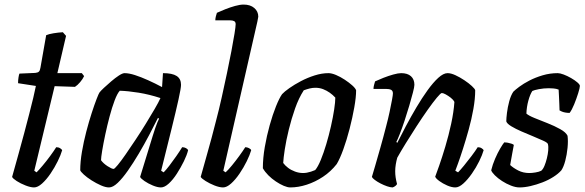

<svg xmlns="http://www.w3.org/2000/svg" viewBox="-20 -820 2561 840"><path d="M129 0Q114 0 92 -8.5Q70 -17 53 -28Q36 -39 33 -46Q47 -96 60.5 -144.5Q74 -193 86 -238Q98 -283 108 -322Q118 -361 125.5 -392Q133 -423 137 -444L59 -456Q59 -469 61 -481.5Q63 -494 65 -498L134 -501Q145 -502 150 -506.5Q155 -511 157 -524L182 -666Q193 -671 214.5 -674.5Q236 -678 255 -679L269 -663L231 -500H338L348 -487Q342 -474 330.5 -460.5Q319 -447 308 -440L219 -443L130 -73L140 -66Q150 -76 166.5 -95.5Q183 -115 199.5 -137.5Q216 -160 226 -176Q236 -176 243 -171.5Q250 -167 252 -163Q246 -142 232.5 -114.5Q219 -87 201 -60.5Q183 -34 164 -17Q145 0 129 0Z M457 0Q442 0 421.5 -9Q401 -18 380.5 -31Q360 -44 346.5 -56.5Q333 -69 331 -75Q331 -112 338.5 -156Q346 -200 357.5 -244Q369 -288 381 -325Q393 -362 402.5 -386.5Q412 -411 415 -415Q420 -422 434.5 -435.5Q449 -449 466.5 -464Q484 -479 500 -489.5Q516 -500 525 -500Q544 -500 570.5 -491.5Q597 -483 628 -469Q659 -455 689 -439L693 -500Q734 -500 753 -487.5Q772 -475 772 -449Q772 -435 761 -385Q750 -335 730.5 -256Q711 -177 685 -73L696 -66Q707 -77 721.5 -96Q736 -115 751 -136.5Q766 -158 777 -176Q786 -176 793.5 -172Q801 -168 803 -163Q798 -142 784.5 -114.5Q771 -87 754 -60.5Q737 -34 718.5 -17Q700 0 684 0Q669 0 648.5 -8.5Q628 -17 612 -28Q596 -39 593 -46L648 -225Q654 -244 659 -259Q664 -274 668.5 -284.5Q673 -295 676 -301L671 -304Q654 -270 632.5 -229Q611 -188 587 -147.5Q563 -107 539.5 -73.5Q516 -40 495 -20Q474 0 457 0ZM477 -81Q481 -81 495.5 -98.5Q510 -116 530 -145Q550 -174 573 -208.5Q596 -243 617.5 -278Q639 -313 656.5 -343Q674 -373 682 -391Q633 -407 586.5 -414.5Q540 -422 504 -423Q493 -411 481.5 -380.5Q470 -350 459.5 -310.5Q449 -271 440.5 -231Q432 -191 427 -160.5Q422 -130 422 -119Q432 -105 450.5 -93Q469 -81 477 -81Z M956 0Q940 0 918.5 -8.5Q897 -17 879.5 -28Q862 -39 858 -46Q861 -56 868 -81.5Q875 -107 885 -142Q895 -177 905.5 -216Q916 -255 925 -291Q938 -340 950 -394Q962 -448 973 -500Q984 -552 992.5 -597Q1001 -642 1006 -673Q1011 -704 1011 -714Q1011 -724 1004.5 -727.5Q998 -731 987 -731H922Q922 -739 924.5 -749Q927 -759 929 -764Q944 -771 965.5 -779.5Q987 -788 1008.5 -794Q1030 -800 1046 -800Q1075 -800 1092.5 -785Q1110 -770 1110 -747Q1110 -745 1106 -725.5Q1102 -706 1097 -686L957 -73L967 -66Q979 -77 995 -96.5Q1011 -116 1027 -138Q1043 -160 1053 -176Q1061 -176 1069 -172Q1077 -168 1079 -163Q1073 -142 1059.5 -114.5Q1046 -87 1028 -60.5Q1010 -34 991 -17Q972 0 956 0Z M1250 0Q1238 0 1221.5 -7Q1205 -14 1187 -26Q1169 -38 1154 -53Q1139 -68 1130 -84Q1130 -128 1138.5 -177Q1147 -226 1160 -272.5Q1173 -319 1187.5 -355Q1202 -391 1214 -408Q1224 -419 1246 -434.5Q1268 -450 1296.5 -465Q1325 -480 1356.5 -490Q1388 -500 1417 -500Q1431 -500 1450 -492Q1469 -484 1488 -471.5Q1507 -459 1521 -446.5Q1535 -434 1538 -425Q1538 -395 1530 -350Q1522 -305 1509.5 -256.5Q1497 -208 1482 -166.5Q1467 -125 1453 -102Q1427 -69 1393 -46.5Q1359 -24 1322 -12Q1285 0 1250 0ZM1306 -63Q1314 -63 1322.5 -64.5Q1331 -66 1340.5 -69Q1350 -72 1359 -76Q1371 -90 1383.5 -120.5Q1396 -151 1407.5 -189.5Q1419 -228 1428 -268Q1437 -308 1442 -341Q1447 -374 1447 -393Q1436 -405 1422.5 -414.5Q1409 -424 1393.5 -430Q1378 -436 1360 -436Q1347 -436 1335 -433Q1323 -430 1309 -425Q1287 -391 1271 -345.5Q1255 -300 1243.5 -253Q1232 -206 1226 -167Q1220 -128 1219 -107Q1227 -96 1240 -86Q1253 -76 1270.5 -69.5Q1288 -63 1306 -63Z M1698 0Q1688 0 1673.5 -5Q1659 -10 1644.5 -17.5Q1630 -25 1619.5 -33Q1609 -41 1607 -46Q1612 -62 1621.5 -95Q1631 -128 1644 -173.5Q1657 -219 1670 -270Q1678 -300 1684.5 -330.5Q1691 -361 1695 -383Q1699 -405 1699 -411Q1699 -423 1691 -427Q1683 -431 1669 -431H1614Q1614 -439 1616.5 -448.5Q1619 -458 1621 -464Q1636 -471 1657.5 -479.5Q1679 -488 1700.5 -494Q1722 -500 1735 -500Q1763 -500 1778 -486.5Q1793 -473 1793 -449Q1793 -440 1786.5 -415Q1780 -390 1770.5 -357.5Q1761 -325 1750 -292Q1739 -259 1729 -233.5Q1719 -208 1714 -199L1718 -195Q1735 -229 1756.5 -269.5Q1778 -310 1802 -350.5Q1826 -391 1850.5 -425Q1875 -459 1897.5 -479.5Q1920 -500 1938 -500Q1953 -500 1972.5 -491Q1992 -482 2011.5 -469Q2031 -456 2044.5 -443.5Q2058 -431 2059 -425Q2059 -388 2051 -343Q2043 -298 2030.5 -253Q2018 -208 2005.5 -169Q1993 -130 1983.5 -104Q1974 -78 1972 -73L1984 -66Q1994 -76 2010 -95.5Q2026 -115 2043 -137.5Q2060 -160 2070 -176Q2080 -176 2087 -171.5Q2094 -167 2096 -163Q2090 -142 2076.5 -114.5Q2063 -87 2044.5 -60.5Q2026 -34 2007 -17Q1988 0 1972 0Q1956 0 1936.5 -8.5Q1917 -17 1902 -28Q1887 -39 1884 -47Q1889 -60 1901.5 -95.5Q1914 -131 1928.5 -179.5Q1943 -228 1954 -279Q1965 -330 1968 -374Q1963 -384 1952 -392.5Q1941 -401 1930 -407Q1919 -413 1913 -413Q1908 -413 1891 -392.5Q1874 -372 1851 -339.5Q1828 -307 1803 -268.5Q1778 -230 1755.5 -193.5Q1733 -157 1718 -130Q1714 -116 1711.5 -100.5Q1709 -85 1709 -71Q1709 -57 1711 -43.5Q1713 -30 1717 -15Q1716 -12 1711 -7.5Q1706 -3 1698 0Z M2253 0Q2236 0 2215.5 -8Q2195 -16 2176.5 -28Q2158 -40 2145 -53Q2132 -66 2129 -75Q2135 -100 2146 -125.5Q2157 -151 2168.5 -170.5Q2180 -190 2186 -197Q2194 -197 2202 -195.5Q2210 -194 2217.5 -191.5Q2225 -189 2228 -186Q2225 -170 2221 -148.5Q2217 -127 2212 -98Q2226 -85 2247.5 -74Q2269 -63 2296 -63Q2307 -63 2322.5 -65.5Q2338 -68 2348 -73Q2356 -80 2362 -94.5Q2368 -109 2372.5 -127Q2377 -145 2378.5 -162Q2380 -179 2377 -190Q2375 -196 2356.5 -204.5Q2338 -213 2312.5 -223.5Q2287 -234 2261.5 -245Q2236 -256 2217 -267.5Q2198 -279 2195 -289Q2195 -302 2198 -326.5Q2201 -351 2208 -377Q2215 -403 2226 -419Q2234 -427 2252 -440.5Q2270 -454 2296 -467.5Q2322 -481 2354 -490.5Q2386 -500 2420 -500Q2430 -500 2446 -494Q2462 -488 2478.5 -478.5Q2495 -469 2506 -459.5Q2517 -450 2517 -444Q2517 -436 2509.5 -412Q2502 -388 2492 -363.5Q2482 -339 2472 -326Q2463 -326 2454 -327.5Q2445 -329 2438 -332Q2431 -335 2428 -337Q2428 -350 2427 -366.5Q2426 -383 2425.5 -399.5Q2425 -416 2424 -428Q2414 -432 2402 -433Q2390 -434 2381 -434Q2359 -434 2338 -430Q2317 -426 2309 -422Q2299 -407 2291.5 -379.5Q2284 -352 2283 -323Q2293 -314 2319 -303.5Q2345 -293 2375.5 -281Q2406 -269 2431 -255Q2456 -241 2463 -226Q2466 -203 2463 -173Q2460 -143 2453 -116.5Q2446 -90 2436 -75Q2423 -60 2401 -46Q2379 -32 2353 -22Q2327 -12 2301 -6Q2275 0 2253 0Z"/></svg>

Font: Texturina Medium 12pt Medium
Style: Italic
Weight: 500
Italic angle: -11°
Version: Version 1.002